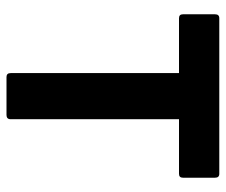

<svg xmlns="http://www.w3.org/2000/svg" viewBox="-72 -623 695 591"><g transform="rotate(90 275.5 -327.5)"><path d="M217 0Q205 0 205 -13V-531H36Q24 -531 24 -543V-642Q24 -655 36 -655H515Q527 -655 527 -642V-543Q527 -531 515 -531H347V-13Q347 0 334 0Z"/></g></svg>

Font: Sofia Sans ExtraBold
Style: Regular
Weight: 800
Designer: Botio Nikoltchev, Ani Petrova
Foundry: lettersoup
Version: Version 4.101; ttfautohint (v1.8.4.7-5d5b)